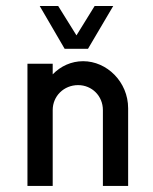

<svg xmlns="http://www.w3.org/2000/svg" viewBox="-20 -615 505 635"><path d="M271 -453.6 354.5 -595.2H293L232.9 -498L172.4 -595.2H111.3L193.8 -453.6ZM254.9 -412.6C216.3 -412.6 180.7 -396.5 154.3 -369.1V-404.3H70.8V0H154.3V-251C154.3 -297.4 191.4 -333.5 238.3 -333.5C284.2 -333.5 320.3 -297.4 320.3 -251V0H403.8V-256.8C403.8 -344.2 333.5 -412.6 254.9 -412.6Z"/></svg>

Font: Now Medium
Style: Regular
Weight: 500
Designer: Alfredo Marco Pradil
Foundry: Alfredo Marco Pradil
Version: Version 1.200;hotconv 1.0.109;makeotfexe 2.5.65596